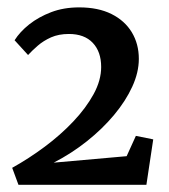

<svg xmlns="http://www.w3.org/2000/svg" viewBox="-20 -923 457 520"><path d="M13 -468.5Q58 -493.5 101 -525.5Q144 -557.5 178.5 -594Q213 -630.5 233.5 -668Q254 -705.5 254 -741.5Q254 -783 231.2 -807Q208.5 -831 166.5 -831Q139 -831 118.2 -821.8Q97.5 -812.5 82.2 -799.2Q67 -786 56 -774L19.5 -814Q34 -837 59.2 -857Q84.5 -877 118.5 -890Q152.5 -903 194.5 -903Q246 -903 282 -885Q318 -867 337 -835.5Q356 -804 356 -763.5Q356 -727 338.2 -688.2Q320.5 -649.5 289 -611.8Q257.5 -574 215.8 -540.8Q174 -507.5 125.5 -482.5L323 -500L348 -555L395 -545.5L376.5 -422.5H30Z"/></svg>

Font: Merriweather Light 18pt SemiBold
Style: Regular
Weight: 600
Version: Version 2.100